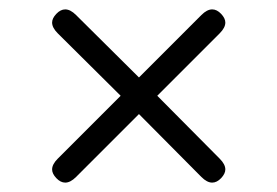

<svg xmlns="http://www.w3.org/2000/svg" viewBox="-20 -537 591 409"><path d="M315 -333 448 -199Q460 -187 460 -176Q460 -167 451 -157.5Q442 -148 432 -148Q421 -148 409 -160L276 -294L142 -160Q130 -148 119 -148Q109 -148 100 -157.5Q91 -167 91 -176Q91 -187 103 -199L237 -333L103 -466Q91 -478 91 -489Q91 -498 100 -507.5Q109 -517 119 -517Q130 -517 142 -505L276 -372L409 -505Q421 -517 432 -517Q442 -517 451 -507.5Q460 -498 460 -489Q460 -478 448 -466Z"/></svg>

Font: Solway Light
Style: Regular
Weight: 300
Designer: Mariya V. Pigoulevskaya
Foundry: The Northern Block Ltd.
Version: Version 1.000;hotconv 1.0.109;makeotfexe 2.5.65596